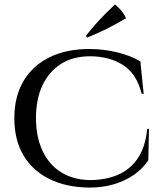

<svg xmlns="http://www.w3.org/2000/svg" viewBox="-20 -836 738 870"><path d="M655 -252 652 -110Q628 -73 588.5 -45Q549 -17 497.5 -1.5Q446 14 385 14Q280 13 203.5 -25Q127 -63 86 -132.5Q45 -202 45 -300Q45 -398 86 -468Q127 -538 203.5 -576Q280 -614 385 -614Q449 -614 510.5 -599Q572 -584 616 -558L631 -411H622Q599 -503 536.5 -542Q474 -581 388 -581Q311 -581 256.5 -546.5Q202 -512 172.5 -449.5Q143 -387 143 -301Q143 -216 172.5 -153Q202 -90 256 -56Q310 -22 385 -20Q459 -20 514.5 -44Q570 -68 604.5 -119Q639 -170 647 -252ZM369 -673Q388 -698 410.5 -723.5Q433 -749 456.5 -772.5Q480 -796 501 -816Q517 -803 530 -787.5Q543 -772 551 -753Q523 -737 493.5 -721Q464 -705 434.5 -691.5Q405 -678 376 -666Z"/></svg>

Font: Cinzel Medium
Style: Regular
Weight: 500
Designer: Natanael Gama
Version: Version 2.000